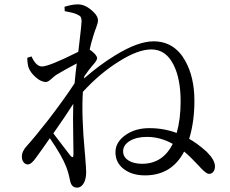

<svg xmlns="http://www.w3.org/2000/svg" viewBox="-20 -808 1053 878"><path d="M332 50Q306 50 300 16Q292 -23 282 -47Q264 -94 208 -176Q172 -124 144 -86Q123 -56 107 -56Q96 -56 88 -66Q80 -76 80 -91Q80 -117 103 -141Q140 -182 201 -260Q274 -355 321 -427Q327 -489 331 -518Q267 -484 238 -466Q230 -461 217 -449Q200 -433 190 -433Q168 -433 143 -455Q118 -477 110 -501Q104 -525 105 -544L124 -550Q145 -504 172 -504Q204 -504 338 -571Q340 -589 344 -622Q352 -689 353 -709Q353 -725 348 -732Q344 -737 329.5 -743.5Q315 -750 276 -757L275 -777Q310 -788 336 -788Q367 -788 397.5 -762.5Q428 -737 428 -715Q428 -703 420 -682.5Q412 -662 407 -645Q396 -610 390 -581Q403 -573 413 -562Q424 -550 424 -542Q424 -532 407 -513Q403 -508 401 -506Q390 -494 369 -464Q367 -461 366 -460L364 -449Q436 -512 507 -555Q611 -619 682 -619Q777 -619 827 -530Q869 -455 869 -347Q869 -251 845 -173Q880 -154 923 -116Q926 -113 927 -112Q963 -76 963 -47Q963 -32 955.5 -22.5Q948 -13 936 -13Q925 -12 899 -39Q894 -45 891 -48Q889 -50 885 -54Q849 -93 822 -115Q765 -6 643 -6Q584 -6 546 -35Q508 -64 508 -112Q508 -157 552 -189Q597 -222 663 -222Q729 -222 788 -200Q806 -263 806 -344Q806 -447 774 -511Q739 -582 672 -582Q611 -582 524 -527Q438 -474 359 -388Q352 -281 368 -109Q369 -103 369 -100Q369 -95 370 -85Q374 -38 374 -20Q374 8 364 28Q352 50 332 50ZM302 -96Q316 -80 316 -103Q316 -122 315 -176Q313 -277 315 -333Q280 -278 224 -198Q233 -186 253 -160Q293 -108 302 -96ZM630 -59Q724 -59 770 -150Q713 -182 652 -182Q604 -182 573.5 -163.5Q543 -145 543 -116Q543 -91 565 -76Q589 -59 630 -59Z"/></svg>

Font: Cactus Classical Serif
Style: Regular
Weight: 400
Designer: Henry Chan (via Glyphwiki)、田海東、宇文滿月
Foundry: Moonlit Owen
Version: Version 1.000